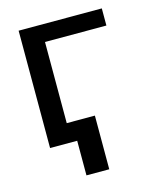

<svg xmlns="http://www.w3.org/2000/svg" viewBox="-101 -577 656 798"><g transform="rotate(-15 226.5 -178.0)"><path d="M55.2 -504.9H413.1V-431.2H148.9V-82H270V148.9H171.9V0H55.2Z"/></g></svg>

Font: LT Superior Med
Style: Regular
Weight: 500
Designer: Daniel Lyons
Foundry: LyonsType
Version: Version 1.000